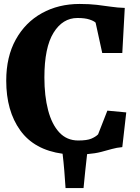

<svg xmlns="http://www.w3.org/2000/svg" viewBox="-20 -771 708 971"><path d="M311.5 180Q309 138 305.2 92.8Q301.5 47.5 296.5 6.5Q153.5 -13 82.5 -111.5Q11.5 -210 11.5 -363Q11.5 -484 59.8 -571Q108 -658 192 -704.5Q276 -751 382.5 -751Q432 -751 470 -746.5Q508 -742 541.8 -737Q575.5 -732 611 -731L598.5 -503H497L463.5 -656.5Q455 -665 432.2 -672.5Q409.5 -680 371.5 -680Q297 -680 250.8 -605.5Q204.5 -531 204.5 -379Q204.5 -286 223.2 -214Q242 -142 280 -101.2Q318 -60.5 375.5 -60.5Q420 -60.5 441.8 -69.8Q463.5 -79 476 -91.5L523 -211.5L618.5 -202.5L598.5 -27Q570.5 -24.5 545.8 -17.5Q521 -10.5 491.8 -2.8Q462.5 5 420.5 8.5Q416 50 411 94.8Q406 139.5 402.5 180Z"/></svg>

Font: Merriweather Black
Style: Regular
Weight: 900
Designer: Eben Sorkin
Foundry: Eben Sorkin
Version: Version 2.200;gftools[0.9.31]